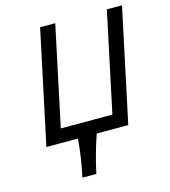

<svg xmlns="http://www.w3.org/2000/svg" viewBox="-129 -779 981 1106"><g transform="rotate(-15 362.0 -226.0)"><path d="M307.6 224.1H224.6Q250.5 103.5 257.8 0H69.8L213.4 -675.8H303.7L177.7 -82H485.4L611.3 -675.8H701.7L558.1 0H370.1Q333.5 103.5 307.6 224.1Z"/></g></svg>

Font: Cadman
Style: Italic
Weight: 400
Italic angle: -12°
Designer: Paul James MIller
Foundry: High-Logic / Made with FontCreator
Version: Version 2.114;March 28, 2021;FontCreator 13.0.0.2683 64-bit